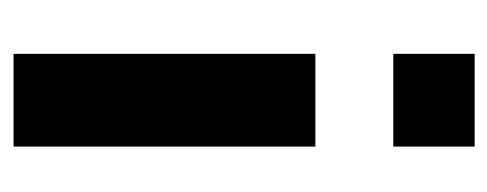

<svg xmlns="http://www.w3.org/2000/svg" viewBox="-248 -320 751 296"><g transform="rotate(90 128.0 -172.5)"><path d="M206.5 182.6H63.5V-282.7H206.5ZM206.5 -402.8H63.5V-528.3H206.5Z"/></g></svg>

Font: Roboto Avanza Slab
Style: Bold
Weight: 700
Designer: Google
Version: Version 1.100263; 2013; ttfautohint (v0.94.20-1c74) -l 8 -r 